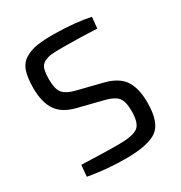

<svg xmlns="http://www.w3.org/2000/svg" viewBox="-168 -822 897 953"><g transform="rotate(-30 280.5 -345.0)"><path d="M334 -292 191 -328Q118 -346 86.5 -392.5Q55 -439 55 -520Q55 -580 67.5 -616.5Q80 -653 110.5 -671.5Q141 -690 178.5 -696Q216 -702 279 -702Q401 -700 484 -682L478 -618Q381 -623 283 -623Q239 -623 218 -621Q197 -619 177 -609Q157 -599 150.5 -577.5Q144 -556 144 -518Q144 -463 163.5 -440Q183 -417 231 -405L371 -370Q448 -351 479 -305Q510 -259 510 -176Q510 -62 458.5 -25Q407 12 279 12Q170 12 65 -7L71 -72Q239 -66 282 -67Q364 -67 392.5 -88Q421 -109 421 -178Q421 -235 401.5 -257.5Q382 -280 334 -292Z"/></g></svg>

Font: Exo 2.0
Style: Regular
Weight: 400
Designer: Natanael Gama
Version: Version 1.001;PS 001.001;hotconv 1.0.70;makeotf.lib2.5.58329